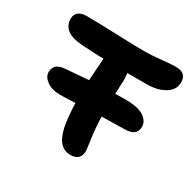

<svg xmlns="http://www.w3.org/2000/svg" viewBox="-135 -777 903 890"><g transform="rotate(30 317.0 -331.5)"><path d="M165 -250Q119.1 -250 92 -269.8Q64.9 -289.6 64.9 -314.9Q64.9 -336.4 77.6 -349.6Q90.3 -362.8 121.1 -366.2Q155.8 -369.1 246.1 -376Q246.1 -379.9 253.9 -491.2Q253.9 -494.1 254.9 -495.1Q198.7 -496.6 132.8 -501Q29.8 -508.8 29.8 -581.1Q29.8 -602.5 44.4 -615.2Q59.1 -627.9 87.9 -627.9Q151.4 -627.9 249.3 -624Q347.2 -620.1 399.9 -620.1Q439 -620.1 487.8 -625.5Q536.6 -630.9 564.9 -630.9Q621.1 -630.9 621.1 -580.1Q621.1 -540 582.8 -516.6Q544.4 -493.2 485.8 -493.2H382.8Q387.7 -465.8 384.8 -429.2Q382.8 -395 382.8 -381.8Q391.1 -381.8 408.9 -382.3Q426.8 -382.8 436 -382.8Q505.4 -382.8 536.1 -362.1Q566.9 -341.3 566.9 -311Q566.9 -261.2 502 -261.2Q468.8 -261.2 380.9 -258.8Q382.8 -196.8 390.4 -144Q397.9 -91.3 397.9 -85.9Q397.9 -32.2 344.2 -32.2Q313 -32.2 291 -53.5Q269 -74.7 256.8 -127Q247.1 -174.8 244.1 -252.9Q191.4 -250 165 -250Z"/></g></svg>

Font: Shantell Sans Irregular
Style: Regular
Weight: 600
Designer: Stephen Nixon, Anya Danilova, Shantell Martin
Foundry: Arrow Type
Version: Version 1.006;[9816181b4]